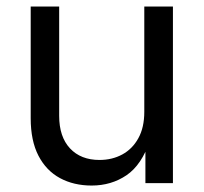

<svg xmlns="http://www.w3.org/2000/svg" viewBox="-20 -559 622 586"><path d="M259.8 7.3Q205.1 7.3 163.1 -15.4Q121.1 -38.1 97.4 -83.7Q73.7 -129.4 73.7 -198.2V-539.1H160.6V-205.6Q160.6 -141.6 193.6 -106.2Q226.6 -70.8 283.7 -70.8Q322.3 -70.8 353.3 -87.6Q384.3 -104.5 402.3 -137.2Q420.4 -169.9 420.4 -217.8V-539.1H507.8V0H423.8V-130.9H438Q412.6 -55.7 366.2 -24.2Q319.8 7.3 259.8 7.3Z"/></svg>

Font: Inter 18pt
Style: Regular
Weight: 400
Designer: Rasmus Andersson
Foundry: rsms
Version: Version 4.001;git-66647c0bb